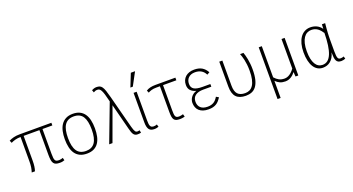

<svg xmlns="http://www.w3.org/2000/svg" viewBox="-62 -1516 4516 2458"><g transform="rotate(-20 2196.0 -286.5)"><path d="M567.9 -4.9Q558.1 -0.5 541.3 3.2Q524.4 6.8 503.9 6.8Q472.7 6.8 452.4 0.2Q432.1 -6.3 420.2 -22.9Q408.2 -39.6 403.6 -68.1Q398.9 -96.7 398.9 -140.1V-476.1H184.1V-137.2Q184.1 -115.2 182.9 -96.4Q181.6 -77.6 179.4 -61Q177.2 -44.4 173.6 -29.5Q169.9 -14.6 165 0H121.1Q126 -16.1 130.1 -31.7Q134.3 -47.4 136.7 -64.2Q139.2 -81.1 140.6 -99.4Q142.1 -117.7 142.1 -139.2V-476.1Q103.5 -476.1 69.8 -467.3Q36.1 -458.5 9.8 -444.8L-4.9 -479Q24.4 -494.1 60.3 -503.2Q96.2 -512.2 143.1 -512.2H575.2V-476.1H440.9V-138.2Q440.9 -102.5 443.6 -81.1Q446.3 -59.6 453.9 -47.9Q461.4 -36.1 474.4 -32.5Q487.3 -28.8 507.8 -28.8Q520 -28.8 533.7 -32.5Q547.4 -36.1 558.1 -40Z M1075.2 -254.9Q1075.2 -193.8 1064.2 -144.3Q1053.2 -94.7 1028.8 -59.1Q1004.4 -23.4 965.3 -4.2Q926.3 15.1 870.1 15.1Q814.5 15.1 775.1 -4.2Q735.8 -23.4 711.2 -58.8Q686.5 -94.2 675.3 -144Q664.1 -193.8 664.1 -254.9Q664.1 -313 675 -362.8Q686 -412.6 710.4 -449Q734.9 -485.4 774.2 -506.1Q813.5 -526.9 870.1 -526.9Q924.3 -526.9 963.1 -508.1Q1002 -489.3 1026.9 -453.9Q1051.8 -418.5 1063.5 -368.2Q1075.2 -317.9 1075.2 -254.9ZM1031.2 -254.9Q1031.2 -374 993.2 -432.6Q955.1 -491.2 870.1 -491.2Q826.7 -491.2 795.9 -475.8Q765.1 -460.4 745.6 -430.4Q726.1 -400.4 717 -356.4Q708 -312.5 708 -254.9Q708 -136.7 747.1 -78.9Q786.1 -21 870.1 -21Q951.7 -21 991.5 -78.1Q1031.2 -135.3 1031.2 -254.9Z M1517.1 -116.2Q1524.4 -88.9 1530.8 -72.3Q1537.1 -55.7 1543.7 -46.4Q1550.3 -37.1 1557.4 -33.9Q1564.5 -30.8 1572.3 -30.8Q1580.6 -30.8 1589.6 -32.7Q1598.6 -34.7 1603 -36.1L1610.8 -1Q1602.5 2 1590.1 3.4Q1577.6 4.9 1564.9 4.9Q1546.4 4.9 1533 -1Q1519.5 -6.8 1509.8 -19.8Q1500 -32.7 1492.2 -54Q1484.4 -75.2 1477.1 -106L1387.2 -455.1L1221.2 0H1176.3L1371.1 -514.2Q1355.5 -579.1 1343.8 -617.4Q1332 -655.8 1320.6 -675.8Q1309.1 -695.8 1297.1 -701.9Q1285.2 -708 1270 -708Q1255.9 -708 1241.9 -703.1Q1228 -698.2 1219.2 -691.9L1207 -726.1Q1219.7 -733.4 1237.1 -738.8Q1254.4 -744.1 1271 -744.1Q1296.9 -744.1 1314.7 -737.5Q1332.5 -731 1346.9 -710.9Q1361.3 -690.9 1373.8 -654.5Q1386.2 -618.2 1401.9 -558.1Z M1846.7 3.9Q1836.9 7.8 1822 11.5Q1807.1 15.1 1788.6 15.1Q1763.7 15.1 1746.1 8.5Q1728.5 2 1717 -13.2Q1705.6 -28.3 1700.2 -52.7Q1694.8 -77.1 1694.8 -112.8V-512.2H1736.8V-122.1Q1736.8 -96.2 1738.8 -77.1Q1740.7 -58.1 1746.6 -45.7Q1752.4 -33.2 1763.4 -27.1Q1774.4 -21 1792.5 -21Q1803.7 -21 1815.9 -23.4Q1828.1 -25.9 1836.4 -29.8ZM1712.9 -589.8H1679.7L1750 -766.1H1807.6Z M2264.6 -476.1H2083V-132.8Q2083 -103 2084.7 -83Q2086.4 -63 2092.3 -51Q2098.1 -39.1 2109.4 -33.9Q2120.6 -28.8 2139.6 -28.8Q2145.5 -28.8 2153.3 -29.8Q2161.1 -30.8 2168.7 -32.2Q2176.3 -33.7 2183.3 -35.4Q2190.4 -37.1 2195.8 -39.1L2206.1 -2.9Q2200.2 -1 2192.1 0.7Q2184.1 2.4 2175 3.9Q2166 5.4 2156.7 6.1Q2147.5 6.8 2139.6 6.8Q2108.9 6.8 2089.8 0.5Q2070.8 -5.9 2059.8 -21.5Q2048.8 -37.1 2044.9 -63Q2041 -88.9 2041 -127.9V-476.1H1991.7Q1951.2 -476.1 1924.1 -467.8Q1897 -459.5 1878.9 -448.2L1864.7 -481Q1891.1 -497.6 1922.1 -504.9Q1953.1 -512.2 1992.7 -512.2H2264.6Z M2703.1 -85Q2687 -60.1 2670.4 -41.3Q2653.8 -22.5 2633.3 -10Q2612.8 2.4 2587.2 8.8Q2561.5 15.1 2527.3 15.1Q2484.9 15.1 2453.4 4.4Q2421.9 -6.3 2400.6 -25.9Q2379.4 -45.4 2368.9 -73Q2358.4 -100.6 2358.4 -133.8Q2358.4 -152.3 2364.5 -171.6Q2370.6 -190.9 2383.3 -208.5Q2396 -226.1 2414.8 -240Q2433.6 -253.9 2459.5 -261.2Q2411.1 -273.9 2384.8 -301.8Q2358.4 -329.6 2358.4 -377Q2358.4 -412.1 2370.6 -439.9Q2382.8 -467.8 2404.5 -487.1Q2426.3 -506.3 2456.5 -516.6Q2486.8 -526.9 2523.4 -526.9Q2586.9 -526.9 2628.2 -502.7Q2669.4 -478.5 2697.3 -428.2L2662.1 -408.2Q2641.6 -450.2 2606.4 -470.7Q2571.3 -491.2 2522.5 -491.2Q2493.7 -491.2 2471.2 -483.2Q2448.7 -475.1 2432.9 -460Q2417 -444.8 2408.7 -423.8Q2400.4 -402.8 2400.4 -377Q2400.4 -326.2 2436.3 -304.2Q2472.2 -282.2 2550.3 -282.2H2657.2V-246.1H2545.4Q2477.5 -246.1 2439 -217.5Q2400.4 -189 2400.4 -132.8Q2400.4 -81.1 2432.6 -51Q2464.8 -21 2527.3 -21Q2553.2 -21 2574 -26.4Q2594.7 -31.7 2611.6 -42.2Q2628.4 -52.7 2642.3 -68.6Q2656.2 -84.5 2668.5 -105Z M2862.3 -512.2H2904.3V-170.9Q2904.3 -90.8 2937.3 -55.4Q2970.2 -20 3038.6 -20Q3072.8 -20 3100.3 -33.7Q3127.9 -47.4 3147.5 -77.4Q3167 -107.4 3177.7 -155.3Q3188.5 -203.1 3188.5 -272Q3188.5 -317.9 3184.1 -355.2Q3179.7 -392.6 3173.3 -422.1Q3167 -451.7 3159.4 -473.9Q3151.9 -496.1 3145.5 -512.2H3191.4Q3197.8 -495.1 3204.6 -470.7Q3211.4 -446.3 3217.3 -416Q3223.1 -385.7 3226.8 -349.9Q3230.5 -314 3230.5 -273.9Q3230.5 -191.4 3216.6 -136Q3202.6 -80.6 3177 -46.9Q3151.4 -13.2 3115.5 1Q3079.6 15.1 3035.6 15.1Q2948.2 15.1 2905.3 -30Q2862.3 -75.2 2862.3 -171.9Z M3752.9 0H3714.8L3710.4 -62Q3698.2 -46.4 3684.1 -32.5Q3669.9 -18.6 3653.1 -8.1Q3636.2 2.4 3616.2 8.8Q3596.2 15.1 3572.8 15.1Q3531.2 15.1 3500.5 1.5Q3469.7 -12.2 3441.9 -40V192.9H3399.9V-512.2H3441.9V-87.9Q3470.2 -55.7 3501.5 -39.3Q3532.7 -22.9 3575.7 -22.9Q3612.3 -22.9 3646.7 -45.7Q3681.2 -68.4 3710.4 -109.9V-512.2H3752.9Z M4391.6 2.9Q4378.9 8.3 4364.3 11.7Q4349.6 15.1 4335.4 15.1Q4309.6 15.1 4293.5 6.8Q4277.3 -1.5 4268.6 -19.5Q4259.8 -37.6 4256.6 -65.4Q4253.4 -93.3 4253.4 -132.8Q4244.1 -93.3 4227.1 -65.4Q4210 -37.6 4187.7 -19.5Q4165.5 -1.5 4139.4 6.8Q4113.3 15.1 4085.4 15.1Q4046.4 15.1 4015.1 -2.7Q3983.9 -20.5 3961.9 -54.9Q3939.9 -89.4 3928.2 -139.6Q3916.5 -189.9 3916.5 -254.9Q3916.5 -316.9 3929.7 -367.2Q3942.9 -417.5 3967.3 -453.1Q3991.7 -488.8 4027.1 -507.8Q4062.5 -526.9 4106.4 -526.9Q4128.4 -526.9 4149.4 -522.5Q4170.4 -518.1 4189.9 -509Q4209.5 -500 4226.6 -485.6Q4243.7 -471.2 4257.8 -451.2Q4258.8 -467.8 4259.3 -483.9Q4259.8 -500 4260.7 -512.2H4304.7Q4300.3 -470.7 4297.9 -438.7Q4295.4 -406.7 4293.9 -379.6Q4292.5 -352.5 4292 -328.9Q4291.5 -305.2 4291.5 -280.8V-132.8Q4291.5 -97.2 4293.9 -75.2Q4296.4 -53.2 4302 -41.3Q4307.6 -29.3 4316.9 -25.1Q4326.2 -21 4339.8 -21Q4350.1 -21 4360.6 -23.4Q4371.1 -25.9 4381.8 -29.8ZM4092.8 -21Q4133.8 -21 4163.6 -44.9Q4193.4 -68.8 4212.9 -116.2Q4232.4 -163.6 4242.2 -233.9Q4252 -304.2 4253.4 -397Q4239.3 -418.5 4224.1 -435.8Q4209 -453.1 4191.4 -465.6Q4173.8 -478 4152.8 -484.6Q4131.8 -491.2 4106.4 -491.2Q4075.7 -491.2 4049.1 -477.3Q4022.5 -463.4 4002.7 -434.1Q3982.9 -404.8 3971.7 -359.6Q3960.4 -314.5 3960.4 -252Q3960.4 -193.4 3970 -150.1Q3979.5 -106.9 3996.8 -78.1Q4014.2 -49.3 4038.6 -35.2Q4063 -21 4092.8 -21Z"/></g></svg>

Font: Clear Sans Thin
Style: Regular
Weight: 250
Foundry: Intel Corporation
Version: Version 1.00